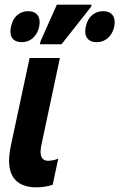

<svg xmlns="http://www.w3.org/2000/svg" viewBox="-20 -794 512 824"><path d="M151 -604H244L371 -765L373 -774H224L154 -617ZM73 -613C110 -613 139 -638 148 -679C157 -721 138 -746 101 -746C65 -746 36 -723 27 -679C18 -636 37 -613 73 -613ZM395 -613C432 -613 461 -638 470 -679C479 -721 460 -746 423 -746C386 -746 357 -723 348 -679C339 -637 358 -613 395 -613ZM134 10C158 10 182 7 206 -1L230 -113C215 -107 200 -104 187 -104C165 -104 154 -117 154 -143C154 -153 156 -164 159 -178L237 -545H107L27 -171C22 -146 19 -124 19 -104C19 -27 61 9 134 10Z"/></svg>

Font: Noto Sans ExtraCondensed
Style: Bold Italic
Weight: 700
Width: 2
Italic angle: -12°
Designer: Monotype Design Team
Foundry: Monotype Imaging Inc.
Version: Version 2.013